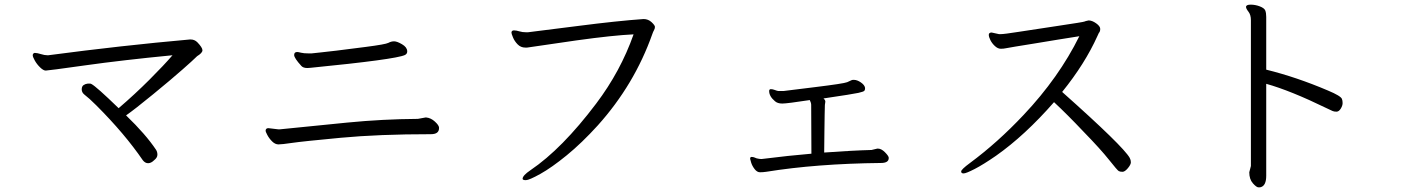

<svg xmlns="http://www.w3.org/2000/svg" viewBox="-20 -746 6040 827"><path d="M801 -576Q818 -576 830 -564Q852 -541 852 -529.5Q852 -518 829 -504Q825 -501 819.5 -495Q814 -489 766.5 -447Q719 -405 639 -339.5Q559 -274 523 -249Q608 -167 652 -101Q658 -92 658 -79.5Q658 -67 644 -56Q631 -43 618 -43Q605 -43 595 -56Q517 -170 395 -292Q364 -323 343 -339Q332 -348 332 -361Q332 -374 340 -379.5Q348 -385 358.5 -386Q369 -387 374 -384Q394 -374 491 -280Q561 -340 624 -403Q687 -466 723 -508Q507 -487 347 -464.5Q187 -442 177 -442Q167 -442 153 -455.5Q139 -469 130 -485Q121 -501 121 -508Q121 -515 128 -518H131Q140 -518 156 -513Q172 -508 184 -508H188Q505 -550 798 -576Z M1780 -234 1813 -240H1816Q1836 -238 1853 -222.5Q1870 -207 1871 -197V-194Q1871 -168 1836 -168Q1612 -168 1447 -152.5Q1282 -137 1238 -130.5Q1194 -124 1179.5 -124Q1165 -124 1152 -137Q1139 -150 1131.5 -164.5Q1124 -179 1124 -182Q1124 -194 1136 -194L1178 -189H1186Q1323 -203 1475.5 -218Q1628 -233 1780 -234ZM1278 -462Q1247 -496 1247 -509Q1247 -522 1260 -522Q1265 -522 1276.5 -519Q1288 -516 1309 -516H1322Q1330 -517 1359.5 -520Q1389 -523 1430 -528Q1471 -533 1556 -544Q1641 -555 1653 -561.5Q1665 -568 1677.5 -568Q1690 -568 1711.5 -555.5Q1733 -543 1734 -526V-524Q1734 -514 1724 -509Q1683 -490 1318 -454L1304 -453Q1286 -453 1278 -462Z M2254 -607Q2305 -613 2472 -634.5Q2639 -656 2752 -664Q2772 -664 2786.5 -650.5Q2801 -637 2801 -630Q2801 -623 2797 -616Q2793 -609 2790 -600Q2713 -382 2555 -206Q2486 -130 2421 -77Q2356 -24 2307.5 3Q2259 30 2245 30Q2231 30 2231 24Q2231 10 2265 -13Q2401 -105 2548 -300Q2653 -439 2709 -598Q2621 -594 2463 -572L2257 -542Q2253 -541 2250 -541H2243Q2223 -541 2209.5 -555Q2196 -569 2189.5 -585Q2183 -601 2183 -605Q2183 -614 2192 -615H2195Q2204 -615 2217 -611Q2230 -607 2246 -607Z M3734 -100 3759 -106H3761Q3776 -106 3791.5 -90.5Q3807 -75 3808 -67V-65Q3808 -44 3774 -44Q3497 -41 3280 -6Q3266 -4 3253.5 -4Q3241 -4 3230.5 -17.5Q3220 -31 3215.5 -45.5Q3211 -60 3211 -62Q3211 -70 3217 -70Q3227 -70 3239 -64Q3251 -61 3260 -61Q3379 -76 3475 -84L3474 -294Q3474 -303 3468 -315Q3370 -300 3349.5 -300Q3329 -300 3318 -310Q3293 -331 3293 -354Q3293 -362 3300.5 -362Q3308 -362 3317 -358.5Q3326 -355 3332 -354H3355Q3362 -355 3488.5 -370.5Q3615 -386 3629 -392Q3643 -398 3646.5 -400Q3650 -402 3655 -402H3658Q3672 -402 3688 -391Q3704 -380 3706 -368V-364Q3706 -358 3702.5 -354.5Q3699 -351 3677.5 -346Q3656 -341 3527 -322Q3535 -315 3535 -308L3533 -294L3532 -252L3531 -180Q3531 -147 3530 -89Q3654 -98 3734 -100Z M4669 -658Q4684 -658 4701.5 -645.5Q4719 -633 4719 -621.5Q4719 -610 4713 -604L4707 -591Q4653 -471 4555 -350Q4818 -116 4846 -66Q4851 -57 4851 -47Q4851 -37 4838 -21.5Q4825 -6 4815 -6Q4805 -6 4799 -9Q4793 -12 4757 -57.5Q4721 -103 4646 -180Q4577 -253 4520 -306Q4395 -163 4270 -75Q4215 -37 4178 -18Q4141 1 4130.5 1Q4120 1 4120 -7.5Q4120 -16 4158 -44Q4277 -132 4389 -251Q4541 -412 4629 -590Q4589 -584 4538 -575.5Q4487 -567 4438 -559Q4389 -551 4354.5 -545.5Q4320 -540 4311.5 -538Q4303 -536 4290.5 -536Q4278 -536 4265.5 -547.5Q4253 -559 4246 -573Q4239 -587 4239 -596Q4239 -605 4250 -606H4251L4283 -599H4291Q4305 -599 4365.5 -608.5Q4426 -618 4536.5 -634.5Q4647 -651 4650.5 -653Q4654 -655 4669 -658Z M5361 -4 5368 -31V-659Q5368 -682 5357.5 -695.5Q5347 -709 5347 -716Q5347 -726 5367 -726Q5387 -726 5406.5 -718.5Q5426 -711 5430 -700.5Q5434 -690 5434 -673V-446Q5564 -414 5700 -356Q5755 -333 5760 -320Q5763 -313 5763 -302Q5763 -291 5755 -278Q5747 -265 5736.5 -265Q5726 -265 5719.5 -268Q5713 -271 5694 -280Q5538 -356 5434 -385V11Q5434 53 5411 60Q5409 61 5400.5 61Q5392 61 5376.5 43.5Q5361 26 5361 -4Z"/></svg>

Font: LXGW WenKai Mono Lite
Style: Regular
Weight: 400
Monospace: yes
Designer: LXGW / Fontworks Inc.
Foundry: LXGW / Fontworks Inc.
Version: Version 1.520; June 14, 2025